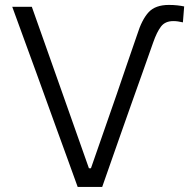

<svg xmlns="http://www.w3.org/2000/svg" viewBox="-20 -740 749 760"><path d="M287.5 0Q268.5 -53.5 246.2 -114.2Q224 -175 205.5 -226L124.5 -450Q103.5 -507 77.8 -577.8Q52 -648.5 28.5 -713H106Q134 -634 165.8 -544.2Q197.5 -454.5 225.5 -375.5L332 -74H340L441.5 -365.5Q460.5 -422 481.8 -483.5Q503 -545 523 -603Q541.5 -662.5 568.2 -691.5Q595 -720.5 648.5 -720.5Q666 -720.5 681.8 -718.8Q697.5 -717 709 -714.5L704 -651.5Q683.5 -656.5 666 -656.5Q634 -656.5 617.5 -635.2Q601 -614 586 -571Q566 -514 544.2 -452.8Q522.5 -391.5 501.2 -332Q480 -272.5 462 -221Q444 -170.5 423.8 -112.2Q403.5 -54 384.5 0Z"/></svg>

Font: Commissioner Light
Style: Regular
Weight: 300
Designer: Kostas Bartsokas
Foundry: Kostas Bartsokas
Version: Version 1.000; ttfautohint (v1.8.3)